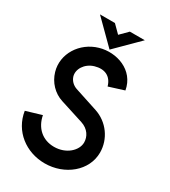

<svg xmlns="http://www.w3.org/2000/svg" viewBox="-236 -1102 1082 1224"><g transform="rotate(30 304.5 -489.5)"><path d="M458 -989H348L293 -934L238 -989H128L293 -825ZM297 10C159 10 41 -79 20 -217L134 -251C150 -167 209 -111 296 -111C385 -111 449 -172 449 -231C449 -273 424 -317 368 -335L196 -390C133 -410 83 -462 64 -528C30 -645 107 -766 229 -801C343 -834 487 -787 511 -650L400 -615C381 -682 329 -704 263 -685C199 -666 165 -608 179 -561C187 -535 208 -513 237 -503L408 -447C505 -415 569 -325 569 -226C569 -92 444 10 297 10Z"/></g></svg>

Font: Gauge Heavy
Style: Bold
Weight: 900
Designer: Daniel Pimley
Foundry: Daniel Pimley
Version: Version 1.003;PS 001.001;hotconv 1.0.56